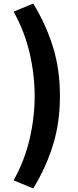

<svg xmlns="http://www.w3.org/2000/svg" viewBox="-20 -861 440 1086"><path d="M168 205 57 159Q119 48 147.5 -74.5Q176 -197 176 -318Q176 -438 147.5 -561Q119 -684 57 -795L168 -841Q240 -723 279.5 -596Q319 -469 319 -318Q319 -167 279.5 -40Q240 87 168 205Z"/></svg>

Font: Noto Sans HK Thin Black
Style: Regular
Weight: 900
Version: Version 2.004-H2;hotconv 1.0.118;makeotfexe 2.5.65603